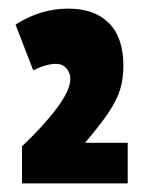

<svg xmlns="http://www.w3.org/2000/svg" viewBox="-20 -795 340 445"><path d="M31 -370V-456Q80 -502 111.5 -544Q143 -586 143 -612Q143 -626 134 -636.5Q125 -647 110 -647Q87 -647 57 -632L16 -738Q44 -756 74.5 -765.5Q105 -775 139 -775Q199 -775 232.5 -741.5Q266 -708 266 -642Q266 -613 258.5 -588Q251 -563 231.5 -534Q212 -505 177 -464H276V-370Z"/></svg>

Font: Georama Condensed Black
Style: Regular
Weight: 900
Width: 3
Designer: Jean-Baptiste Levee
Foundry: Production Type
Version: Version 1.000